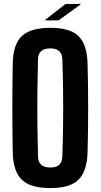

<svg xmlns="http://www.w3.org/2000/svg" viewBox="-20 -951 514 980"><path d="M237 9Q136 9 91.5 -33.5Q47 -76 45 -174Q43 -284 43 -400.5Q43 -517 45 -627Q47 -725 91.5 -767Q136 -809 237 -809Q337 -809 380.5 -767Q424 -725 427 -627Q430 -516 430 -400Q430 -284 427 -174Q424 -76 380.5 -33.5Q337 9 237 9ZM237 -96Q296 -96 298 -150Q301 -226 302 -313.5Q303 -401 302 -488Q301 -575 298 -650Q296 -704 237 -704Q176 -704 174 -650Q172 -575 171 -488Q170 -401 171 -313.5Q172 -226 174 -150Q176 -96 237 -96ZM211 -847V-850L315 -931H391V-928L279 -847Z"/></svg>

Font: Big Shoulders Display ExtraBold
Style: Regular
Weight: 800
Designer: Patric King
Foundry: XO Type Co
Version: Version 1.000; ttfautohint (v1.8.2)